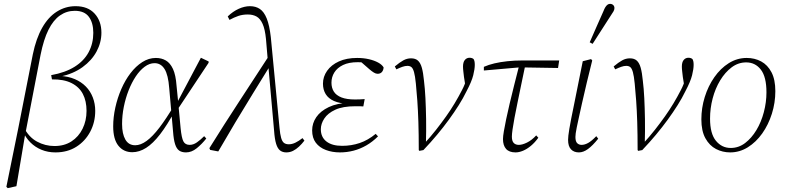

<svg xmlns="http://www.w3.org/2000/svg" viewBox="-20 -776 4065 994"><path d="M20 198 13 191 74 -109 150 -495Q167 -577 198.5 -632.5Q230 -688 274.5 -716Q319 -744 371 -744Q435 -744 470 -705.5Q505 -667 505 -607Q505 -556 480 -509.5Q455 -463 407.5 -428.5Q360 -394 291 -379L290 -383Q333 -381 367 -366.5Q401 -352 424.5 -328Q448 -304 460.5 -271.5Q473 -239 473 -202Q473 -143 447 -94Q421 -45 375 -16Q329 13 267 13Q228 13 195 -0.5Q162 -14 137 -39Q112 -64 98 -98L103 -117Q129 -66 171.5 -43Q214 -20 262 -20Q313 -20 350 -44Q387 -68 407.5 -109.5Q428 -151 428 -202Q428 -253 409 -289.5Q390 -326 350 -346Q310 -366 249 -365L245 -387Q318 -400 366.5 -430.5Q415 -461 439 -506Q463 -551 463 -606Q463 -658 440 -689Q417 -720 367 -720Q325 -720 290.5 -696Q256 -672 231 -622Q206 -572 190 -492L113 -93L111 -85L65 188Z M665 12Q620 12 593 -21.5Q566 -55 566 -122Q566 -169 577 -219Q588 -269 608 -315Q628 -361 655.5 -397Q683 -433 716.5 -454.5Q750 -476 787 -476Q816 -476 838.5 -463Q861 -450 875.5 -419Q890 -388 894 -332L903 -242L904 -230L915 -113Q920 -62 929.5 -44Q939 -26 962 -26Q981 -26 999.5 -39Q1018 -52 1037 -71L1048 -59Q1025 -30 998.5 -8.5Q972 13 943 13Q921 13 907.5 3.5Q894 -6 886.5 -29.5Q879 -53 876 -94L856 -320Q851 -388 832 -418.5Q813 -449 780 -449Q754 -449 729 -430.5Q704 -412 683 -380.5Q662 -349 646 -308.5Q630 -268 621 -223Q612 -178 612 -134Q612 -83 629 -53.5Q646 -24 680 -24Q708 -24 739 -46.5Q770 -69 805.5 -115.5Q841 -162 882 -231L891 -205H887Q846 -129 809 -81Q772 -33 736.5 -10.5Q701 12 665 12ZM898 -207 894 -239 1020 -477 1060 -458V-451Z M1068 0 1064 -9Q1140 -131 1218.5 -251Q1297 -371 1375 -491L1386 -437H1379Q1334 -364 1288.5 -290.5Q1243 -217 1198.5 -142.5Q1154 -68 1110 8ZM1462 13Q1443 13 1430 3Q1417 -7 1409.5 -31.5Q1402 -56 1399 -99L1368 -448L1367 -456L1357 -574Q1352 -625 1339.5 -652.5Q1327 -680 1308 -690.5Q1289 -701 1263 -701Q1236 -701 1214 -693.5Q1192 -686 1168 -673L1159 -691Q1186 -717 1216 -730.5Q1246 -744 1274 -744Q1304 -744 1325.5 -729.5Q1347 -715 1361 -680Q1375 -645 1382 -584L1427 -115Q1430 -81 1435.5 -62Q1441 -43 1450.5 -36Q1460 -29 1475 -29Q1492 -29 1509.5 -37.5Q1527 -46 1546 -61L1556 -48Q1543 -31 1528 -17Q1513 -3 1497 5Q1481 13 1462 13Z M1740 13Q1700 13 1667 0.5Q1634 -12 1615 -37Q1596 -62 1596 -101Q1596 -138 1617.5 -169.5Q1639 -201 1682 -221.5Q1725 -242 1788 -244L1785 -238Q1739 -240 1709.5 -253Q1680 -266 1666 -289Q1652 -312 1652 -343Q1652 -379 1673.5 -409.5Q1695 -440 1734.5 -458Q1774 -476 1829 -476Q1862 -476 1890 -469.5Q1918 -463 1938 -452Q1958 -441 1966 -427Q1965 -412 1957 -403Q1949 -394 1935 -394Q1926 -394 1916 -400Q1906 -406 1893 -417L1846 -458H1899L1898 -445Q1879 -450 1864 -452Q1849 -454 1832 -454Q1786 -454 1756 -439.5Q1726 -425 1711 -401Q1696 -377 1696 -348Q1696 -321 1708.5 -301.5Q1721 -282 1748 -271.5Q1775 -261 1818 -261Q1830 -261 1843 -261.5Q1856 -262 1868 -263L1861 -225Q1854 -226 1842.5 -226Q1831 -226 1820 -226Q1755 -226 1716 -208Q1677 -190 1659 -162.5Q1641 -135 1641 -107Q1641 -66 1670 -43.5Q1699 -21 1751 -21Q1799 -21 1842 -35.5Q1885 -50 1925 -83L1937 -70Q1909 -42 1877 -23.5Q1845 -5 1810.5 4Q1776 13 1740 13Z M2148 1Q2148 -81 2146 -143.5Q2144 -206 2140.5 -254.5Q2137 -303 2133 -343Q2129 -383 2123.5 -402.5Q2118 -422 2110 -428.5Q2102 -435 2089 -435Q2077 -435 2063 -430Q2049 -425 2032 -417L2024 -432Q2049 -453 2068 -463.5Q2087 -474 2108 -474Q2131 -474 2144 -462Q2157 -450 2164 -425Q2171 -400 2175 -358Q2180 -318 2182.5 -268Q2185 -218 2186 -159Q2187 -100 2185 -30L2177 -33Q2210 -69 2237.5 -104Q2265 -139 2289.5 -173.5Q2314 -208 2334 -241.5Q2354 -275 2371 -308Q2380 -325 2386 -340.5Q2392 -356 2398 -381L2391 -321L2382 -378Q2381 -388 2379 -404Q2377 -420 2377 -431Q2377 -454 2386.5 -465.5Q2396 -477 2411 -477Q2418 -477 2423.5 -475Q2429 -473 2432 -470Q2435 -465 2436.5 -458Q2438 -451 2438 -440Q2438 -419 2430 -386.5Q2422 -354 2395 -303Q2378 -268 2355 -231.5Q2332 -195 2304 -156.5Q2276 -118 2243 -78.5Q2210 -39 2172 1L2151 5Z M2485 -411V-430Q2510 -441 2540 -448Q2570 -455 2606.5 -459Q2643 -463 2684 -463H2875L2869 -424L2685 -427H2668ZM2649 13Q2616 13 2600 -5Q2584 -23 2584 -56Q2584 -70 2588.5 -96.5Q2593 -123 2600.5 -159Q2608 -195 2618.5 -239.5Q2629 -284 2642 -335.5Q2655 -387 2669 -442L2701 -446Q2689 -389 2678.5 -338Q2668 -287 2659 -243.5Q2650 -200 2643.5 -165.5Q2637 -131 2633.5 -106Q2630 -81 2630 -69Q2630 -46 2639.5 -36Q2649 -26 2666 -26Q2684 -26 2708.5 -38Q2733 -50 2756 -75L2767 -63Q2749 -38 2728.5 -21Q2708 -4 2687.5 4.5Q2667 13 2649 13Z M2977 13Q2951 13 2936 -3Q2921 -19 2921 -52Q2921 -61 2922.5 -74.5Q2924 -88 2927.5 -109Q2931 -130 2937 -161Q2943 -192 2952 -235L2997 -459L3040 -470L3046 -463L3018 -349Q3003 -286 2993 -241Q2983 -196 2976.5 -166Q2970 -136 2966 -117Q2962 -98 2960.5 -86Q2959 -74 2959 -67Q2959 -44 2968 -35Q2977 -26 2991 -26Q3007 -26 3025 -36Q3043 -46 3067 -71L3077 -58Q3048 -22 3024 -4.5Q3000 13 2977 13ZM3033 -557Q3051 -598 3068.5 -638Q3086 -678 3104 -718Q3109 -731 3114 -739Q3119 -747 3125 -751.5Q3131 -756 3138 -756Q3148 -756 3154.5 -750Q3161 -744 3161 -734Q3161 -726 3156 -717Q3151 -708 3138 -689Q3116 -654 3093 -619Q3070 -584 3048 -549Z M3281 1Q3281 -81 3279 -143.5Q3277 -206 3273.5 -254.5Q3270 -303 3266 -343Q3262 -383 3256.5 -402.5Q3251 -422 3243 -428.5Q3235 -435 3222 -435Q3210 -435 3196 -430Q3182 -425 3165 -417L3157 -432Q3182 -453 3201 -463.5Q3220 -474 3241 -474Q3264 -474 3277 -462Q3290 -450 3297 -425Q3304 -400 3308 -358Q3313 -318 3315.5 -268Q3318 -218 3319 -159Q3320 -100 3318 -30L3310 -33Q3343 -69 3370.5 -104Q3398 -139 3422.5 -173.5Q3447 -208 3467 -241.5Q3487 -275 3504 -308Q3513 -325 3519 -340.5Q3525 -356 3531 -381L3524 -321L3515 -378Q3514 -388 3512 -404Q3510 -420 3510 -431Q3510 -454 3519.5 -465.5Q3529 -477 3544 -477Q3551 -477 3556.5 -475Q3562 -473 3565 -470Q3568 -465 3569.5 -458Q3571 -451 3571 -440Q3571 -419 3563 -386.5Q3555 -354 3528 -303Q3511 -268 3488 -231.5Q3465 -195 3437 -156.5Q3409 -118 3376 -78.5Q3343 -39 3305 1L3284 5Z M3760 13Q3721 13 3687 -4.5Q3653 -22 3632 -60Q3611 -98 3611 -158Q3611 -217 3628.5 -273.5Q3646 -330 3678 -376Q3710 -422 3753 -449Q3796 -476 3846 -476Q3887 -476 3920.5 -458Q3954 -440 3974 -402Q3994 -364 3994 -304Q3994 -244 3976 -187Q3958 -130 3926 -85Q3894 -40 3851.5 -13.5Q3809 13 3760 13ZM3763 -10Q3804 -10 3837.5 -35.5Q3871 -61 3896 -102.5Q3921 -144 3934.5 -195.5Q3948 -247 3948 -298Q3948 -378 3919 -415.5Q3890 -453 3843 -453Q3802 -453 3768 -427.5Q3734 -402 3708.5 -360Q3683 -318 3669.5 -266.5Q3656 -215 3656 -162Q3656 -84 3686.5 -47Q3717 -10 3763 -10Z"/></svg>

Font: Source Serif 4 36pt Light
Style: Italic
Weight: 300
Italic angle: -12°
Designer: Frank Grießhammer
Foundry: Adobe Systems Incorporated
Version: Version 4.004;hotconv 1.0.116;makeotfexe 2.5.65601